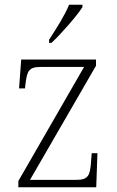

<svg xmlns="http://www.w3.org/2000/svg" viewBox="-20 -786 493 806"><path d="M186 -619V-606H196C239 -646 304 -721 326 -756V-766H270C252 -721 215 -664 186 -619ZM57 0H384L389 -143H365L362 -104C358 -49 350 -31 300 -31H106L383 -510V-536H69L60 -415H85L87 -434C94 -488 100 -505 152 -505H333L57 -26Z"/></svg>

Font: Noto Serif Ethiopic SemiCondensed ExtraLight
Style: Regular
Weight: 200
Width: 4
Designer: Monotype Design Team
Foundry: Monotype Imaging Inc.
Version: Version 2.102